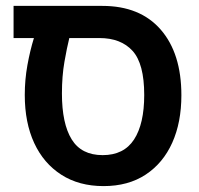

<svg xmlns="http://www.w3.org/2000/svg" viewBox="-20 -618 676 651"><path d="M331 13Q248 13 188 -25.5Q128 -64 96 -133Q64 -202 64 -296Q64 -348 73 -397.5Q82 -447 95 -489H26V-598H327Q455 -598 525 -517.5Q595 -437 595 -295Q595 -203 564 -134Q533 -65 474 -26Q415 13 331 13ZM328 -92Q400 -92 434.5 -145Q469 -198 469 -296Q469 -402 429.5 -445.5Q390 -489 317 -489H215Q207 -457 198.5 -408.5Q190 -360 190 -301Q190 -199 223 -145.5Q256 -92 328 -92Z"/></svg>

Font: Noto Sans Hebrew SemiCondensed SemiBold
Style: Regular
Weight: 600
Width: 4
Designer: Monotype Design Team
Foundry: Monotype Imaging Inc.
Version: Version 2.004; ttfautohint (v1.8.4.7-5d5b)